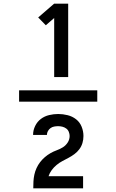

<svg xmlns="http://www.w3.org/2000/svg" viewBox="-20 -868 640 1056"><path d="M85 -309V-371H515V-309ZM278 -444V-769L232 -729L190 -772L278 -848H355V-444ZM163 168V167Q163 149 164 130Q165 111 169 92.5Q173 74 181 56.5Q189 39 200.5 24Q212 9 226.5 -3.5Q241 -16 257.5 -25.5Q274 -35 292 -41.5Q310 -48 326 -58Q342 -68 352.5 -84.5Q363 -101 363 -120Q363 -131 358.5 -142.5Q354 -154 344.5 -161Q335 -168 323.5 -171Q312 -174 300 -174Q289 -174 278 -172Q267 -170 258 -163.5Q249 -157 243.5 -147Q238 -137 238 -126H162V-127Q162 -152 173.5 -175.5Q185 -199 205 -214Q225 -229 250 -235Q275 -241 300 -241Q326 -241 352 -234.5Q378 -228 398.5 -212Q419 -196 429 -171Q439 -146 439 -120Q439 -100 433.5 -81.5Q428 -63 416.5 -47.5Q405 -32 389.5 -20.5Q374 -9 357 0Q340 9 323 18Q306 27 291 39.5Q276 52 264.5 67.5Q253 83 247 101H437V168Z"/></svg>

Font: Iosevka Fixed Medium Extended
Style: Regular
Weight: 500
Width: 7
Monospace: yes
Designer: Belleve Invis
Foundry: Belleve Invis
Version: Version 24.1.1; ttfautohint (v1.8.4)